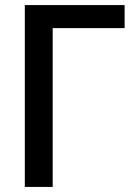

<svg xmlns="http://www.w3.org/2000/svg" viewBox="-20 -710 516 758"><path d="M188 -599V28H78V-690H472V-599Z"/></svg>

Font: Gmarket Sans TTF Medium
Style: Regular
Weight: 500
Designer: Creative Director : Sungho Lee; Art Director : Kiwoong Choi; Project Manager : Sori Yang, Jongwook Yoon; Font Designer :
Foundry: Sandoll Inc.
Version: Version 1.000;hotconv 1.0.109;makeotfexe 2.5.65596